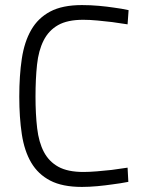

<svg xmlns="http://www.w3.org/2000/svg" viewBox="-20 -727 575 757"><path d="M486 -10Q455 -4 423 0Q396 4 364 7Q332 10 303 10Q226 10 178 -15Q130 -40 103 -86Q76 -132 66 -198Q56 -264 56 -346Q56 -429 66 -495.5Q76 -562 103 -609Q130 -656 178 -681.5Q226 -707 303 -707Q337 -707 370 -704Q403 -701 429 -697Q460 -693 487 -687L483 -631Q453 -636 422 -640Q396 -643 365.5 -646Q335 -649 308 -649Q246 -649 209 -628Q172 -607 152 -567.5Q132 -528 126 -472Q120 -416 120 -346Q120 -277 126.5 -221.5Q133 -166 153 -128Q173 -90 210 -69.5Q247 -49 309 -49Q332 -49 362.5 -51.5Q393 -54 420 -57Q452 -61 483 -66Z"/></svg>

Font: Panefresco 250wt
Style: Regular
Weight: 300
Version: Version 1.000